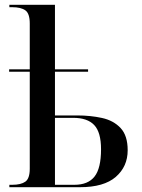

<svg xmlns="http://www.w3.org/2000/svg" viewBox="-20 -780 591 800"><path d="M19 0V-10H31Q67 -10 85.5 -23Q104 -36 104 -77V-481H18V-491H104V-682Q104 -724 85.5 -737Q67 -750 31 -750H19V-760H209V-491H347V-481H209V-299H302Q357 -299 405 -288.5Q453 -278 482.5 -246.5Q512 -215 512 -154Q512 -86 462.5 -43Q413 0 313 0ZM290 -10Q347 -10 374 -44.5Q401 -79 401 -158Q401 -229 372.5 -259Q344 -289 285 -289H209V-10Z"/></svg>

Font: Noto Serif Display SemiCondensed Medium
Style: Regular
Weight: 500
Width: 4
Designer: Monotype Design Team
Foundry: Monotype Imaging Inc.
Version: Version 2.009